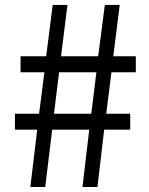

<svg xmlns="http://www.w3.org/2000/svg" viewBox="-20 -746 595 766"><path d="M101 0 128.5 -228.7H39.6V-292.3H136L157.1 -457.8H62V-521.4H164.2L190.2 -726.3H249.1L223.5 -521.4H371.6L398.3 -726.3H457.6L431.9 -521.4H521.9V-457.8H424.6L403.8 -292.3H499.5V-228.7H395.6L368.8 0H309.1L336 -228.7H188.2L160.4 0ZM195.3 -292.3H344.1L364.6 -457.8H215.8Z"/></svg>

Font: Shanggu Sans SC VF
Style: Regular
Weight: 250
Designer: GuiWonder
Version: Version 1.021